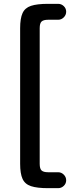

<svg xmlns="http://www.w3.org/2000/svg" viewBox="-20 -829 410 1001"><path d="M231 152Q173 152 141.5 141.5Q110 131 97.5 103.5Q85 76 85 25V-682Q85 -733 97.5 -760.5Q110 -788 141.5 -798.5Q173 -809 231 -809H283Q300 -809 312.5 -797Q325 -785 325 -768Q325 -751 312.5 -738.5Q300 -726 283 -726H231Q207 -726 197 -717Q187 -708 187 -682V25Q187 51 197 60Q207 69 231 69H283Q300 69 312.5 81.5Q325 94 325 111Q325 128 312.5 140Q300 152 283 152Z"/></svg>

Font: Zen Maru Gothic
Style: Bold
Weight: 700
Designer: Yoshimichi Ohira
Foundry: Positype
Version: Version 1.001